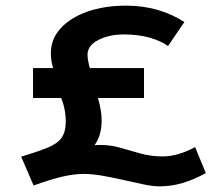

<svg xmlns="http://www.w3.org/2000/svg" viewBox="-20 -645 790 680"><path d="M99 12 55 -90Q114 -108 148.5 -122Q183 -136 198 -157Q213 -178 213 -216Q213 -233 209.5 -253.5Q206 -274 197 -298H97V-404H168Q164 -417 162 -430.5Q160 -444 160 -456Q160 -507 195 -545Q230 -583 290 -604Q350 -625 427 -625Q486 -625 538 -610Q590 -595 633 -567L575 -482Q550 -500 510.5 -511.5Q471 -523 418 -523Q367 -523 328.5 -503.5Q290 -484 290 -451Q290 -434 298 -404H490V-298H327Q340 -253 340 -218Q340 -194 334.5 -172.5Q329 -151 315 -131Q361 -134 399.5 -123.5Q438 -113 475.5 -102Q513 -91 556 -91Q582 -91 610.5 -99Q639 -107 671 -124L709 -32Q667 -9 627 3Q587 15 545 15Q521 15 488 8Q455 1 417.5 -7.5Q380 -16 343.5 -22.5Q307 -29 276 -29Q240 -29 197 -18.5Q154 -8 99 12Z"/></svg>

Font: Inconsolata ExtraExpanded ExtraBold
Style: Regular
Weight: 800
Width: 8
Monospace: yes
Designer: Raph Levien, Cyreal, Brenton Simpson
Foundry: Raph Levien, Cyreal, Google
Version: Version 3.001; ttfautohint (v1.8.2.53-6de2)